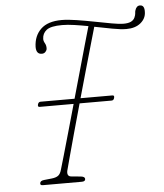

<svg xmlns="http://www.w3.org/2000/svg" viewBox="-53 -788 713 834"><g transform="rotate(-5 303.5 -370.5)"><path d="M211 -52Q207 -28.5 226.5 -27L268 -23Q285.5 -21 285.5 -11Q285.5 0 270 0H100Q87.5 0 89.5 -10Q91 -20.5 108 -22L141 -25.5Q160 -27.5 169.8 -35Q179.5 -42.5 184.5 -61.5Q189.5 -78 201.5 -119.8Q213.5 -161.5 229.8 -219Q246 -276.5 264 -340H116Q106.5 -340 109.5 -351Q112.5 -362 121.5 -362H270Q287.5 -424 304.5 -484.2Q321.5 -544.5 335.2 -593.2Q349 -642 357.5 -671Q326 -677 296.8 -681.2Q267.5 -685.5 244 -685.5Q194 -685.5 175.8 -671Q157.5 -656.5 157 -633Q156.5 -624 162.8 -613.2Q169 -602.5 168 -589Q167.5 -582 161.5 -575.5Q155.5 -569 145.5 -569Q121 -569 121 -601Q122.5 -649 152.8 -678.2Q183 -707.5 244 -707.5Q270.5 -707.5 308.5 -701.5Q346.5 -695.5 386.2 -687.8Q426 -680 459.2 -674Q492.5 -668 509.5 -668Q531.5 -668 543 -673.8Q554.5 -679.5 559.5 -690Q564.5 -701 564.8 -708.5Q565 -716 566.5 -720.5Q572.5 -741 588 -741Q608.5 -741 607 -710.5Q606.5 -682.5 583.2 -663.2Q560 -644 521 -644Q497 -644 460 -651Q423 -658 382.5 -666Q374.5 -638.5 360.8 -590.5Q347 -542.5 330.2 -483.2Q313.5 -424 296 -362H435Q444.5 -362 441.5 -351Q439 -340 429.5 -340H290Q271.5 -274.5 255 -214.5Q238.5 -154.5 226.8 -111.2Q215 -68 211 -52Z"/></g></svg>

Font: Fraunces 144pt S100 Thin
Style: Italic
Weight: 100
Italic angle: -16°
Version: Version 1.000; ttfautohint (v1.8.3)